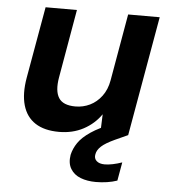

<svg xmlns="http://www.w3.org/2000/svg" viewBox="-52 -559 725 818"><g transform="rotate(5 310.5 -150.5)"><path d="M213 12Q150 12 111 -13.5Q72 -39 58 -88Q44 -137 56 -206L110 -512H244L193 -219Q183 -161 201.5 -131.5Q220 -102 273 -102Q306 -102 335 -116Q364 -130 385 -158Q406 -186 413 -226L463 -512H598L508 0H389L392 -79Q363 -37 317 -12.5Q271 12 213 12ZM388 211Q351 211 322.5 200Q294 189 279.5 165Q265 141 271 105Q277 78 294 53Q311 28 346.5 4Q382 -20 441 -43L490 -63L508 0L453 25Q414 43 396.5 59Q379 75 376 93Q372 111 384 122Q396 133 419 133Q434 133 453.5 129Q473 125 493 118L479 197Q459 204 435.5 207.5Q412 211 388 211Z"/></g></svg>

Font: DM Sans 12pt
Style: Bold Italic
Weight: 700
Italic angle: -10°
Version: Version 4.004;gftools[0.9.30]